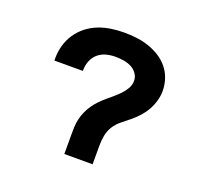

<svg xmlns="http://www.w3.org/2000/svg" viewBox="-98 -640 796 753"><g transform="rotate(20 300.0 -264.0)"><path d="M359 0H241V-78Q241 -95 241.5 -112Q242 -129 246 -146Q250 -163 257 -178.5Q264 -194 273.5 -208Q283 -222 295 -234.5Q307 -247 320 -258Q333 -269 346 -280Q359 -291 371 -303.5Q383 -316 391.5 -331Q400 -346 400 -363Q400 -380 389.5 -394Q379 -408 364 -415Q349 -422 332.5 -424.5Q316 -427 299 -427Q280 -427 261 -422Q242 -417 227.5 -404.5Q213 -392 205.5 -373.5Q198 -355 198 -335V-331H79V-340Q79 -368 86.5 -394.5Q94 -421 109 -443.5Q124 -466 145.5 -483Q167 -500 192.5 -510Q218 -520 245 -524Q272 -528 299 -528Q325 -528 350.5 -525Q376 -522 400.5 -514Q425 -506 447 -492.5Q469 -479 485.5 -459.5Q502 -440 510.5 -415Q519 -390 519 -364Q519 -343 513 -322Q507 -301 496.5 -282.5Q486 -264 471.5 -248Q457 -232 440.5 -218.5Q424 -205 407 -191.5Q390 -178 378.5 -160Q367 -142 363 -120.5Q359 -99 359 -78Z"/></g></svg>

Font: R Plex Mono
Style: Bold
Weight: 700
Monospace: yes
Designer: Belleve Invis
Foundry: Belleve Invis
Version: Version 31.8.0